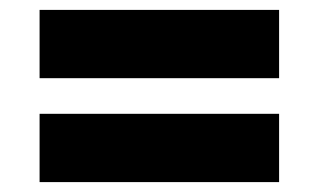

<svg xmlns="http://www.w3.org/2000/svg" viewBox="-20 -444 644 388"><path d="M60 -424H544V-286H60ZM60 -214H544V-76H60Z"/></svg>

Font: Athiti
Style: Bold
Weight: 700
Designer: CadsonDemak Team
Foundry: CadsonDemak
Version: Version 1.033